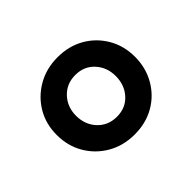

<svg xmlns="http://www.w3.org/2000/svg" viewBox="-82 -832 543 543"><g transform="rotate(-45 189.5 -560.5)"><path d="M190 -406Q145 -406 109.5 -426.5Q74 -447 53.5 -482Q33 -517 33 -561Q33 -605 53.5 -639.5Q74 -674 109.5 -694.5Q145 -715 190 -715Q235 -715 270 -695Q305 -675 325.5 -640Q346 -605 346 -561Q346 -517 325.5 -481.5Q305 -446 270 -426Q235 -406 190 -406ZM190 -477Q225 -477 247 -501Q269 -525 269 -561Q269 -596 247 -620Q225 -644 190 -644Q155 -644 132.5 -620Q110 -596 110 -561Q110 -525 132.5 -501Q155 -477 190 -477Z"/></g></svg>

Font: Nunito
Style: Bold
Weight: 700
Designer: Vernon Adams
Foundry: Vernon Adams
Version: Version 3.602